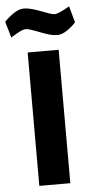

<svg xmlns="http://www.w3.org/2000/svg" viewBox="-104 -939 474 975"><g transform="rotate(-5 132.5 -452.0)"><path d="M56 0V-680H214V0ZM212 -755Q195 -755 172.5 -761.5Q150 -768 127.5 -777Q105 -786 86 -792.5Q67 -799 57 -799Q43 -799 20 -786.5Q-3 -774 -20 -763L-44 -845Q-27 -864 1.5 -884Q30 -904 55 -904Q75 -904 98 -897.5Q121 -891 142 -883Q163 -875 181 -868.5Q199 -862 210 -862Q222 -862 245.5 -873.5Q269 -885 286 -895L309 -812Q294 -794 266.5 -774.5Q239 -755 212 -755Z"/></g></svg>

Font: Cairo ExtraBold
Style: Regular
Weight: 800
Designer: Mohamed Gaber, Accademia di Belle Arti di Urbino
Foundry: Kief Type Foundry, Accademia di Belle Arti di Urbino
Version: Version 3.117